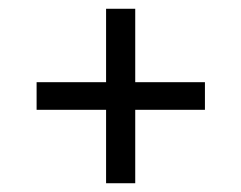

<svg xmlns="http://www.w3.org/2000/svg" viewBox="-20 -599 550 438"><path d="M222 -181V-348.5H63.5V-411.5H222V-579H288.5V-411.5H447.5V-348.5H288.5V-181Z"/></svg>

Font: Encode Sans Condensed
Style: Regular
Weight: 400
Width: 3
Designer: Multiple Designers
Foundry: Impallari Type
Version: Version 2.000